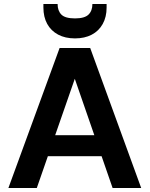

<svg xmlns="http://www.w3.org/2000/svg" viewBox="-20 -940 748 960"><path d="M22 0 278 -700H431L686 0H543L354 -546L164 0ZM135 -159 171 -264H527L562 -159ZM355 -748Q306 -748 270.5 -767Q235 -786 216 -820.5Q197 -855 197 -903V-920H268Q268 -886 287 -867Q306 -848 355 -848Q403 -848 422.5 -867Q442 -886 442 -920H513V-902Q513 -855 493.5 -820Q474 -785 438.5 -766.5Q403 -748 355 -748Z"/></svg>

Font: DM Sans 18pt
Style: Bold
Weight: 700
Designer: Colophon Foundry, Jonny Pinhorn
Foundry: Colophon Foundry
Version: Version 4.004;gftools[0.9.30]